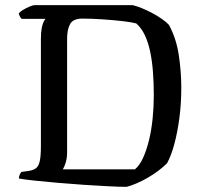

<svg xmlns="http://www.w3.org/2000/svg" viewBox="-20 -724 789 744"><path d="M470.3 0Q441.9 0 398.6 -2.3Q355.3 -4.5 305.4 -7.8Q255.5 -11.1 206.2 -15.4Q157 -19.6 116.6 -23.9Q76.3 -28.2 53.3 -32.2Q53.3 -40 56.3 -47Q59.3 -54 62.9 -57.8L90.5 -61.6Q109.6 -64.4 119.7 -72.4Q129.9 -80.4 134.2 -100.3Q138.5 -120.3 138.5 -157.8V-572.3Q138.5 -599 141.7 -615.5Q145 -632 149.7 -640.8Q154.3 -649.5 156.3 -651H63.9Q60.1 -654.5 56.8 -660.7Q53.5 -667 52.8 -672.6Q58.3 -679.1 70.4 -686.3Q82.4 -693.5 95 -698.7Q107.5 -704 113.3 -704H494.6Q511 -700 530.5 -692Q550.1 -683.9 570.4 -673.1Q590.6 -662.3 607.7 -650.3Q624.8 -638.4 634.8 -627.4Q663 -575.4 672.8 -510.8Q682.5 -446.1 682.5 -383.9Q682.5 -322.6 675.1 -266.8Q667.7 -211 655.6 -165.9Q643.5 -120.8 627.3 -91.4Q613.2 -77 593.4 -62.2Q573.7 -47.4 551.8 -34.9Q529.9 -22.3 508.6 -13.2Q487.4 -4 470.3 0ZM223.1 -67.9H502.9Q521 -82.8 534.5 -112.5Q548 -142.1 557.5 -181.2Q567 -220.4 571.5 -265.2Q576 -310 576 -355.4Q576 -402.6 572.7 -445.3Q569.5 -488 561.8 -524.5Q554 -561.1 540.7 -588.8Q527.4 -616.5 507.9 -633.3Q489.1 -638.3 454.3 -642.2Q419.5 -646.1 378.5 -649Q337.6 -651.9 299 -651.9Q263.3 -651.9 251.7 -630.9Q240 -609.9 240 -573.5V-134.1Q240 -110.5 234.3 -93Q228.7 -75.5 223.1 -67.9Z"/></svg>

Font: Texturina Medium
Style: Regular
Weight: 500
Designer: Guillermo Torres Carreño
Foundry: Omnibus-Type
Version: Version 1.003